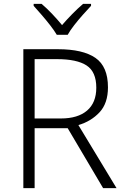

<svg xmlns="http://www.w3.org/2000/svg" viewBox="-20 -967 640 987"><path d="M278 -714Q406 -714 470.5 -669.5Q535 -625 535 -518Q535 -436 491.5 -389.5Q448 -343 383 -324L579 0H510L328 -308H158V0H100V-714ZM273 -663H158V-358H293Q380 -358 427.5 -398.5Q475 -439 475 -516Q475 -598 425 -630.5Q375 -663 273 -663ZM272 -788Q259 -810 238 -837Q217 -864 194 -890.5Q171 -917 153 -937V-947H194Q221 -924 248.5 -895Q276 -866 299 -838Q323 -866 351.5 -895Q380 -924 407 -947H448V-937Q429 -917 405.5 -890.5Q382 -864 361 -837Q340 -810 328 -788Z"/></svg>

Font: Noto Sans Light
Style: Regular
Weight: 300
Designer: Monotype Design Team
Foundry: Monotype Imaging Inc.
Version: Version 2.007